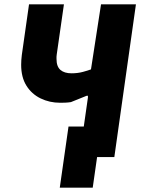

<svg xmlns="http://www.w3.org/2000/svg" viewBox="-20 -720 650 880"><path d="M254 140 294 -140H364L383 -273Q384 -281 381 -281.5Q378 -282 367 -277L305 -252Q292 -250 279.5 -249.5Q267 -249 256 -249Q207 -249 166 -269Q125 -289 101 -327.5Q77 -366 77 -423Q77 -444 80 -468L113 -700H273L240 -470Q239 -465 239 -460Q239 -455 239 -450Q239 -415 257 -399.5Q275 -384 308 -384Q336 -384 360 -390.5Q384 -397 397 -402L443 -700H603L504 0H425L405 140Z"/></svg>

Font: Finlandica
Style: Bold Italic
Weight: 700
Italic angle: -8°
Designer: Niklas Ekholm, Juho Hiilivirta, Jaakko Suomalainen
Foundry: Helsinki Type Studio
Version: Version 1.064; ttfautohint (v1.8.4.7-5d5b)